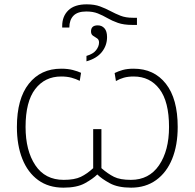

<svg xmlns="http://www.w3.org/2000/svg" viewBox="-20 -856 898 886"><path d="M380 -836Q416 -836 441.5 -826.5Q467 -817 489.5 -805Q512 -793 536 -783.5Q560 -774 593 -774H612V-741H591Q551 -741 524 -750.5Q497 -760 475.5 -772.5Q454 -785 431.5 -794Q409 -803 378 -803Q338 -803 319 -783.5Q300 -764 300 -729H267V-736Q267 -781 295.5 -808.5Q324 -836 380 -836ZM431 -739Q450 -739 462 -725.5Q474 -712 474 -685Q474 -646 450 -616Q426 -586 379 -573V-598Q410 -607 423.5 -624.5Q437 -642 437 -660Q437 -673 428 -679Q419 -685 409.5 -691Q400 -697 400 -711Q400 -739 431 -739ZM273 10Q204 10 156 -25Q108 -60 83 -123Q58 -186 58 -270Q58 -400 113 -469.5Q168 -539 262 -539Q293 -539 316 -533Q339 -527 354 -520L348 -483Q330 -492 309.5 -497.5Q289 -503 262 -503Q187 -503 142.5 -445Q98 -387 98 -270Q98 -161 143 -93.5Q188 -26 274 -26Q324 -26 353 -40Q382 -54 410 -80V-260H448V-80Q478 -54 506 -40Q534 -26 584 -26Q668 -26 714 -93.5Q760 -161 760 -270Q760 -387 716 -445Q672 -503 597 -503Q571 -503 551.5 -497.5Q532 -492 515 -482L509 -519Q525 -527 546 -533Q567 -539 597 -539Q691 -539 745.5 -469.5Q800 -400 800 -270Q800 -186 774.5 -123Q749 -60 700.5 -25Q652 10 585 10Q524 10 486.5 -10.5Q449 -31 429 -51Q409 -31 372 -10.5Q335 10 273 10Z"/></svg>

Font: Noto Sans ExtraLight
Style: Regular
Weight: 200
Designer: Monotype Design Team
Foundry: Monotype Imaging Inc.
Version: Version 2.007